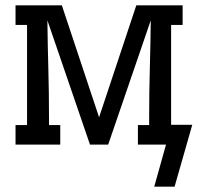

<svg xmlns="http://www.w3.org/2000/svg" viewBox="-20 -540 740 717"><path d="M632 157H556L600 0H495V-73H537V-104Q537 -194 539.5 -284Q542 -374 543 -464L384 0H316L157 -464Q158 -374 160.5 -284Q163 -194 163 -104V-73H205V0H38V-73H81V-447H38V-520H211L350 -102L489 -520H662V-447H619V-74H698Z"/></svg>

Font: Iosevka Etoile
Style: Regular
Weight: 400
Designer: Belleve Invis
Foundry: Belleve Invis
Version: Version 33.2.4